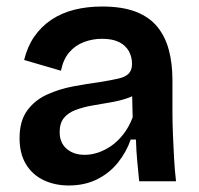

<svg xmlns="http://www.w3.org/2000/svg" viewBox="-20 -556 612 589"><path d="M191 13Q148 13 113.5 -3.5Q79 -20 59.5 -52.5Q40 -85 40 -132Q40 -185 63.5 -217Q87 -249 124.5 -266Q162 -283 204.5 -291Q247 -299 285 -304Q322 -310 343.5 -315Q365 -320 375 -330.5Q385 -341 385 -360Q385 -382 375 -399.5Q365 -417 345 -427Q325 -437 293 -437Q264 -437 237.5 -427Q211 -417 192.5 -395.5Q174 -374 167 -339L54 -372Q64 -413 85 -443.5Q106 -474 137 -495Q168 -516 207.5 -526Q247 -536 293 -536Q355 -536 396.5 -520Q438 -504 462.5 -474Q487 -444 498 -402.5Q509 -361 509 -311V-214Q509 -180 510.5 -143.5Q512 -107 514 -70.5Q516 -34 520 0H407Q404 -29 401 -61.5Q398 -94 397 -128H381Q368 -90 342 -57.5Q316 -25 278 -6Q240 13 191 13ZM240 -81Q260 -81 281 -88Q302 -95 322 -109Q342 -123 359 -145Q376 -167 387 -196L385 -280L410 -276Q393 -262 368.5 -254Q344 -246 316.5 -241.5Q289 -237 261.5 -232Q234 -227 211.5 -218.5Q189 -210 176 -194Q163 -178 163 -151Q163 -118 184.5 -99.5Q206 -81 240 -81Z"/></svg>

Font: Bricolage Grotesque 48pt Condensed ExtraBold SemiBold
Style: Regular
Weight: 600
Version: Version 1.000;gftools[0.9.30]